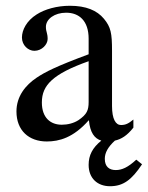

<svg xmlns="http://www.w3.org/2000/svg" viewBox="-20 -480 512 665"><path d="M287 -127C287 -98 281 -84 252 -64C235 -53 214 -48 194 -48C155 -48 125 -72 125 -125C125 -156 135 -180 159 -202C184 -225 225 -246 287 -268ZM452 73C423 100 402 109 381 109C359 109 343 98 343 70C343 49 354 29 378 7C400 2 420 -10 442 -38V-66C425 -52 415 -47 399 -47C381 -47 368 -67 368 -113V-304C368 -365 364 -386 340 -415C316 -444 278 -460 222 -460C177 -460 135 -448 107 -430C72 -408 56 -376 56 -350C56 -323 78 -304 99 -304C125 -304 145 -326 145 -345C145 -366 139 -369 139 -387C139 -414 169 -436 209 -436C254 -436 287 -408 287 -346V-292C174 -250 137 -231 107 -211C68 -185 37 -146 37 -94C37 -28 80 10 142 10C185 10 234 -3 287 -63H288C292 -21 307 0 331 7C300 32 287 58 287 91C287 138 318 165 361 165C407 165 436 143 472 89Z"/></svg>

Font: XITS
Style: Regular
Weight: 400
Designer: MicroPress Inc., with final additions and corrections provided by Coen Hoffman, Elsevier (retired)
Version: Version 1.302